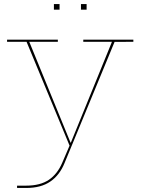

<svg xmlns="http://www.w3.org/2000/svg" viewBox="-20 -721 696 951"><path d="M392.5 -524.5H640.5V-514L547.5 -513.5L299.5 87Q275.5 146.5 229.2 178.2Q183 210 110 210H64.5V198.5H110Q179 198.5 221.8 169.8Q264.5 141 288.5 84.5L327.5 -6.5L326.5 5L111.5 -514H15V-524.5H266.5V-514H125L334.5 -2L323 -14.5H335L327.5 -6L534.5 -514H392.5ZM247 -701H275V-673H247ZM381 -701H409V-673H381Z"/></svg>

Font: Hepta Slab ExtraLight Thin
Style: Regular
Weight: 250
Version: Version 1.102